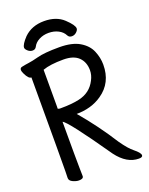

<svg xmlns="http://www.w3.org/2000/svg" viewBox="-164 -964 828 1065"><g transform="rotate(-20 250.0 -431.5)"><path d="M113 17Q97 17 77.5 8Q58 -1 58 -17Q58 -29 59 -58.5Q60 -88 60 -610Q43 -610 26 -646Q19 -661 19 -668Q19 -682 33 -684Q51 -688 73.5 -691Q96 -694 130 -703Q173 -715 262 -715Q337 -715 381 -689Q425 -663 442 -622.5Q459 -582 459 -541Q459 -434 377 -378Q314 -334 224 -334H227Q318 -227 392 -110Q429 -57 455 -37Q489 -10 489 5Q489 17 467 17Q396 17 339 -59Q165 -310 138 -320Q138 -81 139 -48.5Q140 -16 140 1Q140 17 113 17ZM153 -394Q221 -394 264 -404Q333 -419 364 -480Q379 -508 379 -537Q379 -585 349.5 -614Q320 -643 260 -643Q181 -643 138 -627V-405L137 -401Q137 -394 153 -394ZM118 -748Q103 -748 90.5 -759Q78 -770 78 -779Q78 -798 113 -835Q159 -880 232 -880Q304 -880 346.5 -840Q389 -800 389 -780Q389 -770 377 -759Q365 -748 350 -748Q333 -748 326 -762Q315 -784 290 -797Q265 -810 233 -810Q202 -810 177 -797Q152 -784 141 -762Q134 -748 118 -748Z"/></g></svg>

Font: LXGW WenKai Mono Medium
Style: Regular
Weight: 500
Monospace: yes
Designer: LXGW / Fontworks Inc.
Foundry: LXGW / Fontworks Inc.
Version: Version 1.520; June 14, 2025